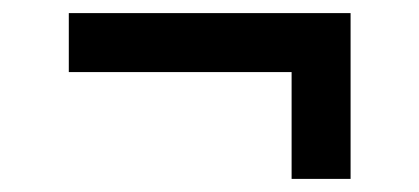

<svg xmlns="http://www.w3.org/2000/svg" viewBox="-20 -368 640 293"><path d="M425 -95V-258H85V-348H515V-95Z"/></svg>

Font: Fliege Mono Thin
Style: Regular
Weight: 100
Version: Version 0.020;Glyphs 3.3 (3306)